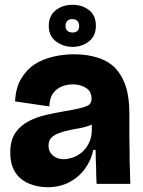

<svg xmlns="http://www.w3.org/2000/svg" viewBox="-20 -769 600 803"><path d="M283 -573Q245 -573 214 -596Q184 -618 184 -661Q184 -704 214 -727Q243 -749 283 -749Q323 -749 352 -727Q381 -705 381 -661Q381 -618 351 -595Q322 -573 283 -573ZM284 -633Q297 -633 304 -640Q311 -647 311 -660Q311 -674 303 -682Q296 -689 282 -689Q269 -689 262 -682Q254 -674 254 -661Q254 -647 262 -640Q270 -633 284 -633ZM179 14Q138 14 102 -1Q65 -16 44 -48Q23 -80 23 -131Q23 -182 44 -213Q64 -243 100 -262Q134 -280 175 -289Q217 -298 251 -304Q290 -310 320 -318Q347 -325 354 -332Q363 -341 363 -357Q363 -374 354 -388Q347 -399 327 -408Q309 -416 286 -416Q260 -416 240 -408Q217 -399 202 -379Q188 -360 186 -324L43 -345Q46 -403 68 -439Q91 -478 125 -500Q157 -521 203 -532Q244 -542 290 -542Q348 -542 394 -526Q438 -511 466 -480Q494 -448 508 -402Q521 -357 521 -295V-205Q521 -194 521.5 -171Q522 -148 522 -136Q522 -91 523 -68L525 0H384Q383 -11 382.5 -33.5Q382 -56 382 -68Q381 -80 380.5 -104.5Q380 -129 380 -142H370Q363 -102 336 -64Q310 -28 270 -7Q230 14 179 14ZM247 -103Q261 -103 284 -110Q300 -115 320 -130Q337 -143 350 -167Q363 -190 364 -223V-265H389Q376 -252 357 -245Q339 -238 314 -233Q307 -232 291 -229Q275 -226 268 -224Q246 -220 226 -212Q206 -205 194 -192Q183 -181 183 -159Q183 -134 202 -118Q220 -103 247 -103Z"/></svg>

Font: Bricolage Grotesque 36pt ExtraBold
Style: Regular
Weight: 800
Designer: Mathieu Triay
Foundry: Atelier Triay
Version: Version 1.000;gftools[0.9.30]